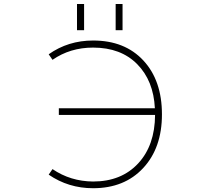

<svg xmlns="http://www.w3.org/2000/svg" viewBox="-20 -949 1040 980"><path d="M280.3 -362.3V-396.5H770.5Q763.7 -537.1 680.2 -621.6Q596.7 -706.1 455.1 -706.1Q337.9 -706.1 248 -643.6L228.5 -671.9Q328.1 -742.2 455.1 -742.2Q617.2 -742.2 711.9 -640.1Q806.6 -538.1 806.6 -365.2Q806.6 -194.3 710.9 -91.3Q615.2 11.7 455.1 11.7Q329.1 11.7 228.5 -57.6L248 -85.9Q339.8 -23.4 455.1 -22.5Q599.6 -22.5 685.5 -115.2Q770.5 -207 771.5 -362.3ZM373 -794.9V-928.7H409.2V-794.9ZM570.3 -794.9V-928.7H605.5V-794.9Z"/></svg>

Font: Gen Shin Gothic Monospace ExtraLight
Style: Regular
Weight: 200
Designer: [Source Han Sans]
Ryoko NISHIZUKA  (kana & ideographs); Paul D. Hunt (Latin, Greek & Cyrillic); Wenlong ZHANG  (bopomofo
Version: Version 1.002.20150607